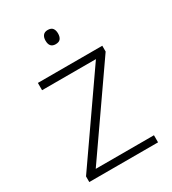

<svg xmlns="http://www.w3.org/2000/svg" viewBox="-178 -820 817 914"><g transform="rotate(-30 230.5 -363.0)"><path d="M418 0H40V-31L360 -491H64V-531H418V-499L98 -39H418ZM230 -726Q249 -726 257 -715.5Q265 -705 265 -687Q265 -669 257 -658.5Q249 -648 230 -648Q196 -648 196 -687Q196 -705 204.5 -715.5Q213 -726 230 -726Z"/></g></svg>

Font: Noto Kufi Arabic ExtraLight
Style: Regular
Weight: 200
Designer: Monotype Design Team, David Williams, Khaled Hosny
Foundry: Google LLC
Version: Version 2.109; ttfautohint (v1.8.4.7-5d5b)